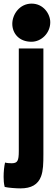

<svg xmlns="http://www.w3.org/2000/svg" viewBox="-78 -850 298 1062"><path d="M162 -582H26V-15C26 40 19 53 -14 53C-23 53 -42 52 -50 49C-55 70 -58 100 -58 128C-58 144 -57 166 -52 184C-32 189 13 192 35 192C95 192 132 171 149 126C161 94 162 54 162 3ZM97 -830C30 -830 -10 -770 -10 -718C-10 -667 26 -619 96 -619C151 -619 200 -667 200 -727C200 -773 162 -830 97 -830Z"/></svg>

Font: Ranchers
Style: Regular
Weight: 400
Designer: Pablo Impallari, Brenda Gallo
Foundry: Pablo Impallari, Brenda Gallo
Version: Version 1.000